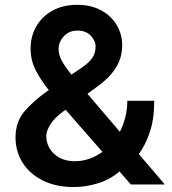

<svg xmlns="http://www.w3.org/2000/svg" viewBox="-20 -756 703 787"><path d="M283.4 10.7Q209.2 10.7 155.4 -16.2Q101.6 -43 72.6 -89.1Q43.7 -135.3 43.7 -193.2Q43.7 -257.5 81.5 -301.1Q119.3 -344.8 180 -386.7Q148.4 -425.8 127 -466.8Q105.5 -507.8 105.5 -556.5Q105.5 -608.3 129.3 -648.8Q153.1 -689.3 195.8 -712.7Q238.6 -736.2 296.2 -736.2Q353.7 -736.2 395.1 -713.4Q436.4 -690.7 458.6 -653.1Q480.8 -615.4 480.8 -571Q480.8 -519.5 455.3 -478.9Q429.7 -438.2 384.2 -405.2L338.4 -371.4L471.2 -215.9Q485.4 -242.9 493.6 -274.9Q501.8 -306.8 501.8 -342.7H612.2Q612.2 -267.8 593.9 -214Q575.6 -160.2 549 -124.6L655.5 0H516.3L469.8 -53.3Q431.5 -20.2 381.6 -4.8Q331.7 10.7 283.4 10.7ZM399.9 -133.5 248.9 -306.1 237.2 -297.6Q201 -271 185.4 -244.3Q169.7 -217.7 169.7 -198.9Q169.7 -155.9 201.7 -125.5Q233.7 -95.2 287.3 -95.2Q346.6 -95.2 399.9 -133.5ZM272.7 -449.9 313.9 -478Q342.3 -496.4 357.1 -517Q371.8 -537.6 371.8 -565.3Q371.8 -588.8 352.1 -609.7Q332.4 -630.7 297.9 -630.7Q263.1 -630.7 241.7 -607.4Q220.2 -584.2 220.2 -554.7Q220.2 -529.5 235.1 -503.7Q250 -478 272.7 -449.9Z"/></svg>

Font: Inter Zeller Semi Bold
Style: Regular
Weight: 600
Designer: Rasmus Andersson; Joe Bland
Foundry: zeller
Version: Version 3.015;git-dec3a8cb1